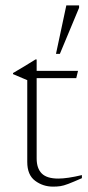

<svg xmlns="http://www.w3.org/2000/svg" viewBox="-20 -690 328 715"><path d="M116.5 -100Q116.5 -63 135.5 -44Q154.5 -25 197 -25Q230.5 -25 285 -38V-26.5Q252 -12 234.2 -5.2Q216.5 1.5 204.8 3.2Q193 5 177.5 5Q140 5 110.8 -16.8Q81.5 -38.5 81.5 -87V-391.5L28.5 -414V-418Q49 -430 72 -443.8Q95 -457.5 112 -468.5H116.5V-426H270.5L264 -399H116.5ZM188.5 -489.5 227 -670H274.5V-661L203 -489.5Z"/></svg>

Font: Newsreader 16pt ExtraLight
Style: Regular
Weight: 275
Designer: Hugues Gentile
Foundry: Production Type
Version: Version 1.003; ttfautohint (v1.8.3)